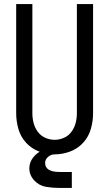

<svg xmlns="http://www.w3.org/2000/svg" viewBox="-20 -755 540 949"><path d="M275 174Q241 174 207.5 168.5Q174 163 149.5 137Q125 111 125 77Q125 47 144.5 22.5Q164 -2 192 -12.5Q220 -23 250 -23V8Q232 8 217.5 20.5Q203 33 203 50Q203 95 275 95H335V174ZM250 8Q211 8 173.5 -6Q136 -20 109 -49.5Q82 -79 71 -117.5Q60 -156 60 -195V-735H140V-195Q140 -171 146 -147.5Q152 -124 166.5 -104Q181 -84 203.5 -74Q226 -64 250 -64Q274 -64 296.5 -74Q319 -84 333.5 -104Q348 -124 354 -147.5Q360 -171 360 -195V-735H440V-195Q440 -156 429 -117.5Q418 -79 391 -49.5Q364 -20 326.5 -6Q289 8 250 8Z"/></svg>

Font: Iosevka SS08
Style: Regular
Weight: 400
Monospace: yes
Designer: Belleve Invis
Foundry: Belleve Invis
Version: 2.1.0; ttfautohint (v1.8.2)